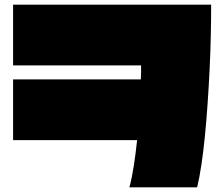

<svg xmlns="http://www.w3.org/2000/svg" viewBox="-20 -757 960 822"><path d="M824 45H534Q545 4 553 -48Q561 -100 567 -157H36V-417H583Q584 -433 584 -448Q584 -463 584 -477H36V-737H884Q884 -676 882.5 -606Q881 -536 877.5 -462.5Q874 -389 869 -316Q864 -243 857.5 -176.5Q851 -110 842.5 -53Q834 4 824 45Z"/></svg>

Font: ChangwonDangamAsac Bold
Style: Regular
Weight: 700
Designer: Choi Chi-young, Lee Youngbeen, Kim Jungjin, Yoon Jihee, Han Dohee
Foundry: YoonDesign Inc.
Version: Version 1.010;Build 20210623